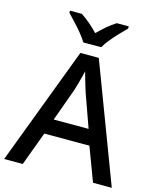

<svg xmlns="http://www.w3.org/2000/svg" viewBox="-135 -1034 925 1127"><g transform="rotate(15 327.5 -470.5)"><path d="M540 0 463 -205H189L113 0H0L271 -717H383L654 0ZM362 -498Q359 -508 351.5 -531.5Q344 -555 337 -580Q330 -605 326 -620Q319 -588 309 -553Q299 -518 293 -498L221 -299H433ZM272 -781Q258 -804 236 -831Q214 -858 190 -883.5Q166 -909 148 -928V-941H220Q273 -906 325 -852Q352 -879 378.5 -901.5Q405 -924 432 -941H505V-928Q486 -909 461.5 -883.5Q437 -858 415 -831Q393 -804 380 -781Z"/></g></svg>

Font: Noto Sans Meetei Mayek Medium
Style: Regular
Weight: 500
Designer: Monotype Design Team and Neelakash Kshetrimayum
Foundry: Monotype Imaging Inc.
Version: Version 2.002; ttfautohint (v1.8.4.7-5d5b)